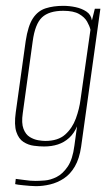

<svg xmlns="http://www.w3.org/2000/svg" viewBox="-20 -522 384 658"><path d="M103 116Q94 116 82.5 115Q71 114 60.5 113Q50 112 42.5 111Q35 110 32 109L34 91Q45 92 64.5 95Q84 98 102 98Q114 98 133.5 96.5Q153 95 174 84.5Q195 74 212 49Q229 24 235 -23L244 -89Q234 -65 217 -49.5Q200 -34 178.5 -27Q157 -20 131 -20Q115 -20 96 -22.5Q77 -25 60.5 -35.5Q44 -46 36 -70Q28 -94 34 -137L68 -381Q76 -434 93 -459.5Q110 -485 136.5 -493.5Q163 -502 197 -502Q218 -502 239 -497.5Q260 -493 276 -482.5Q292 -472 295 -452L305 -492H324L258 -19Q252 22 236.5 48.5Q221 75 199 89.5Q177 104 152 110Q127 116 103 116ZM135 -39Q179 -39 203.5 -61Q228 -83 240 -116Q252 -149 256 -181L290 -420Q287 -433 278.5 -448Q270 -463 251 -474Q232 -485 197 -485Q148 -485 124 -462.5Q100 -440 92 -380L58 -134Q53 -100 60.5 -80.5Q68 -61 82 -52.5Q96 -44 110.5 -41.5Q125 -39 135 -39Z"/></svg>

Font: Alumni Sans Thin Thin
Style: Italic
Weight: 250
Italic angle: -8°
Version: Version 1.016